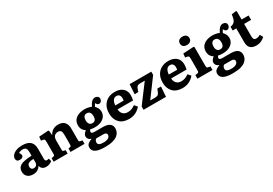

<svg xmlns="http://www.w3.org/2000/svg" viewBox="50 -1956 4797 3371"><g transform="rotate(-30 2448.5 -271.0)"><path d="M191 14Q119 14 78 -23.5Q37 -61 37 -123Q37 -182 67.5 -216Q98 -250 162 -265.5Q226 -281 327 -286V-351Q327 -406 309 -432.5Q291 -459 243 -459Q220 -459 198 -452.5Q176 -446 162 -436Q188 -393 188 -376Q188 -354 168.5 -339Q149 -324 113 -324Q79 -324 62 -340.5Q45 -357 45 -384Q45 -424 73.5 -456Q102 -488 153 -507Q204 -526 270 -526Q381 -526 433.5 -479Q486 -432 486 -336V-126Q486 -82 524 -82Q541 -82 564 -89L577 -31Q557 -13 524 0.5Q491 14 457 14Q408 14 379.5 -9Q351 -32 344 -69Q323 -34 286 -10Q249 14 191 14ZM252 -74Q285 -74 306 -95Q327 -116 327 -151V-219Q259 -219 226.5 -199.5Q194 -180 194 -139Q194 -110 208.5 -92Q223 -74 252 -74Z M610 0V-71L650 -79Q665 -82 670.5 -91Q676 -100 676 -127V-366Q676 -398 670 -410Q664 -422 641 -425L602 -431L610 -507L797 -520L812 -511L820 -420H823Q848 -469 893.5 -497.5Q939 -526 1001 -526Q1088 -526 1128.5 -478.5Q1169 -431 1169 -355V-118Q1169 -97 1174.5 -88.5Q1180 -80 1199 -77L1236 -71V0H952V-70L982 -76Q999 -79 1004.5 -87.5Q1010 -96 1010 -118V-313Q1010 -370 993 -393.5Q976 -417 936 -417Q891 -417 863 -388.5Q835 -360 835 -298V-121Q835 -99 839.5 -89.5Q844 -80 859 -77L894 -70V0Z M1525 230Q1397 230 1336.5 197.5Q1276 165 1276 101Q1276 53 1307.5 28Q1339 3 1385 -14V-17Q1349 -28 1332 -51Q1315 -74 1315 -100Q1315 -125 1328.5 -147Q1342 -169 1374 -196V-199Q1338 -220 1318 -254.5Q1298 -289 1298 -338Q1298 -401 1330 -443Q1362 -485 1417 -506Q1472 -527 1540 -527Q1567 -527 1605 -520.5Q1643 -514 1675 -499Q1700 -553 1730 -584Q1760 -615 1800 -615Q1828 -615 1850.5 -598.5Q1873 -582 1873 -549Q1873 -522 1855 -501Q1837 -480 1811 -480Q1796 -480 1784.5 -488Q1773 -496 1764 -510L1753 -528Q1743 -516 1735.5 -501Q1728 -486 1720 -470Q1744 -445 1761 -415Q1778 -385 1778 -342Q1778 -290 1749.5 -248.5Q1721 -207 1667.5 -183.5Q1614 -160 1540 -160Q1514 -160 1491.5 -163Q1469 -166 1452 -171Q1431 -149 1431 -132Q1431 -109 1449.5 -102Q1468 -95 1499 -95H1663Q1753 -95 1797.5 -61.5Q1842 -28 1842 34Q1842 69 1827.5 103.5Q1813 138 1778.5 166.5Q1744 195 1682 212.5Q1620 230 1525 230ZM1539 -245Q1617 -245 1617 -342Q1617 -395 1595.5 -420.5Q1574 -446 1536 -446Q1495 -446 1477 -417.5Q1459 -389 1459 -344Q1459 -299 1479.5 -272Q1500 -245 1539 -245ZM1541 147Q1603 147 1638 125Q1673 103 1673 67Q1673 20 1605 20H1460Q1428 47 1428 84Q1428 118 1455.5 132.5Q1483 147 1541 147Z M2138 14Q2010 14 1943 -57Q1876 -128 1876 -244Q1876 -333 1910.5 -396Q1945 -459 2007 -492.5Q2069 -526 2150 -526Q2249 -526 2308 -475.5Q2367 -425 2367 -334Q2367 -283 2355 -234H2042Q2045 -170 2081 -135.5Q2117 -101 2176 -101Q2221 -101 2257 -115.5Q2293 -130 2326 -155L2375 -99Q2336 -49 2275 -17.5Q2214 14 2138 14ZM2041 -314H2211Q2215 -335 2215 -361Q2215 -402 2196 -425Q2177 -448 2141 -448Q2094 -448 2069.5 -411Q2045 -374 2041 -314Z M2433 0V-67L2707 -432H2618Q2584 -432 2565.5 -423.5Q2547 -415 2535.5 -390.5Q2524 -366 2510 -318L2434 -313L2446 -512H2885V-447L2616 -83H2708Q2744 -83 2764 -92Q2784 -101 2797.5 -126.5Q2811 -152 2829 -201H2902L2888 0Z M3223 14Q3095 14 3028 -57Q2961 -128 2961 -244Q2961 -333 2995.5 -396Q3030 -459 3092 -492.5Q3154 -526 3235 -526Q3334 -526 3393 -475.5Q3452 -425 3452 -334Q3452 -283 3440 -234H3127Q3130 -170 3166 -135.5Q3202 -101 3261 -101Q3306 -101 3342 -115.5Q3378 -130 3411 -155L3460 -99Q3421 -49 3360 -17.5Q3299 14 3223 14ZM3126 -314H3296Q3300 -335 3300 -361Q3300 -402 3281 -425Q3262 -448 3226 -448Q3179 -448 3154.5 -411Q3130 -374 3126 -314Z M3664 -603Q3618 -603 3592 -625.5Q3566 -648 3566 -688Q3566 -726 3591.5 -749Q3617 -772 3664 -772Q3711 -772 3736 -749.5Q3761 -727 3761 -688Q3761 -649 3734.5 -626Q3708 -603 3664 -603ZM3525 0V-72L3570 -80Q3588 -83 3593.5 -92.5Q3599 -102 3599 -129V-361Q3599 -396 3592.5 -408Q3586 -420 3563 -424L3524 -430L3531 -507L3743 -518L3758 -510V-127Q3758 -106 3762 -94.5Q3766 -83 3786 -80L3831 -71V0Z M4117 230Q3989 230 3928.5 197.5Q3868 165 3868 101Q3868 53 3899.5 28Q3931 3 3977 -14V-17Q3941 -28 3924 -51Q3907 -74 3907 -100Q3907 -125 3920.5 -147Q3934 -169 3966 -196V-199Q3930 -220 3910 -254.5Q3890 -289 3890 -338Q3890 -401 3922 -443Q3954 -485 4009 -506Q4064 -527 4132 -527Q4159 -527 4197 -520.5Q4235 -514 4267 -499Q4292 -553 4322 -584Q4352 -615 4392 -615Q4420 -615 4442.5 -598.5Q4465 -582 4465 -549Q4465 -522 4447 -501Q4429 -480 4403 -480Q4388 -480 4376.5 -488Q4365 -496 4356 -510L4345 -528Q4335 -516 4327.5 -501Q4320 -486 4312 -470Q4336 -445 4353 -415Q4370 -385 4370 -342Q4370 -290 4341.5 -248.5Q4313 -207 4259.5 -183.5Q4206 -160 4132 -160Q4106 -160 4083.5 -163Q4061 -166 4044 -171Q4023 -149 4023 -132Q4023 -109 4041.5 -102Q4060 -95 4091 -95H4255Q4345 -95 4389.5 -61.5Q4434 -28 4434 34Q4434 69 4419.5 103.5Q4405 138 4370.5 166.5Q4336 195 4274 212.5Q4212 230 4117 230ZM4131 -245Q4209 -245 4209 -342Q4209 -395 4187.5 -420.5Q4166 -446 4128 -446Q4087 -446 4069 -417.5Q4051 -389 4051 -344Q4051 -299 4071.5 -272Q4092 -245 4131 -245ZM4133 147Q4195 147 4230 125Q4265 103 4265 67Q4265 20 4197 20H4052Q4020 47 4020 84Q4020 118 4047.5 132.5Q4075 147 4133 147Z M4715 14Q4557 14 4557 -142V-423H4484V-499Q4550 -508 4576.5 -549.5Q4603 -591 4611 -677L4698 -689L4716 -680V-512H4858V-423H4716V-169Q4716 -133 4728.5 -113.5Q4741 -94 4775 -94Q4816 -94 4858 -120L4892 -58Q4860 -27 4816 -6.5Q4772 14 4715 14Z"/></g></svg>

Font: Literata 12pt
Style: Bold
Weight: 700
Designer: Latin by Veronika Burian and Jose Scaglione. Greek by Irene Vlachou. Cyrillic by Vera Evstafieva.
Foundry: TypeTogether
Version: Version 3.002